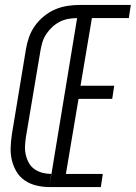

<svg xmlns="http://www.w3.org/2000/svg" viewBox="-20 -755 548 775"><path d="M179 0 300 -735H508L500 -682H351L305 -409H441L433 -356H297L246 -53H395L387 0ZM179 0Q153 0 127.5 -6Q102 -12 81 -26Q60 -40 47 -61.5Q34 -83 28 -108Q22 -133 23 -159.5Q24 -186 28 -213L85 -558Q89 -582 97.5 -606Q106 -630 121.5 -651.5Q137 -673 158 -690Q179 -707 202.5 -717Q226 -727 251 -731Q276 -735 300 -735L292 -682Q275 -682 257 -679Q239 -676 222 -667.5Q205 -659 191 -646Q177 -633 166.5 -617Q156 -601 151 -584Q146 -567 143 -549L85 -204Q82 -185 81 -166.5Q80 -148 84 -130.5Q88 -113 96.5 -97.5Q105 -82 119.5 -72Q134 -62 151.5 -57.5Q169 -53 187 -53Z"/></svg>

Font: Iosevka Term Curly Lt Obl
Style: Regular
Weight: 300
Italic angle: -9°
Designer: Belleve Invis
Foundry: Belleve Invis
Version: Version 32.3.0